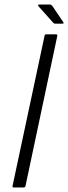

<svg xmlns="http://www.w3.org/2000/svg" viewBox="-20 -824 300 844"><path d="M92 -6Q90 0 84 0H40Q34 0 35 -6L176 -667Q176 -673 183 -673H227Q230 -673 231 -671.5Q232 -670 232 -667ZM223 -720Q219 -720 217.5 -721.5Q216 -723 213 -725L148 -798Q147 -800 148 -802Q149 -804 151 -804H198Q202 -804 204.5 -802.5Q207 -801 210 -798L258 -727Q260 -724 259.5 -722Q259 -720 255 -720Z"/></svg>

Font: Glory Thin Light
Style: Italic
Weight: 300
Italic angle: -12°
Version: Version 1.011